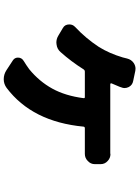

<svg xmlns="http://www.w3.org/2000/svg" viewBox="123 -787 754 1040"><g transform="rotate(90 500.0 -267.0)"><path d="M431.6 -494.1Q430.7 -491.2 432.1 -489.3Q433.6 -487.3 436.5 -487.3H775.4Q793 -487.3 811.5 -487.3Q813.5 -488.3 814.5 -488.3Q835.9 -488.3 851.6 -473.6Q869.1 -458 869.1 -435.5V-403.3Q869.1 -380.9 851.6 -365.2Q835.9 -349.6 813.5 -349.6Q812.5 -349.6 811.5 -349.6Q796.9 -349.6 775.4 -349.6H674.8Q667 -349.6 666 -342.8Q639.6 -64.5 456.1 74.2Q434.6 89.8 409.2 89.8Q382.8 89.8 360.4 75.2L306.6 40Q292 30.3 292 12.7Q292 -7.8 310.5 -18.6Q335.9 -34.2 355.5 -48.8Q420.9 -102.5 460 -173.3Q499 -244.1 511.7 -342.8Q512.7 -349.6 505.9 -349.6H367.2Q360.4 -349.6 356.4 -343.8Q312.5 -274.4 262.7 -218.8Q246.1 -199.2 220.7 -196.3Q215.8 -195.3 210.9 -195.3Q190.4 -195.3 172.9 -206.1L131.8 -230.5Q112.3 -241.2 112.3 -265.6Q112.3 -284.2 126 -296.9Q187.5 -354.5 234.4 -425.8Q269.5 -482.4 291 -554.7Q293.9 -565.4 296.9 -578.1Q302.7 -601.6 321.3 -614.3Q335.9 -624 351.6 -624Q357.4 -624 363.3 -623L418.9 -611.3Q440.4 -607.4 451.2 -587.9Q457 -576.2 457 -564.5Q457 -555.7 453.1 -546.9Q451.2 -542 450.2 -538.1Q442.4 -518.6 431.6 -494.1Z"/></g></svg>

Font: Gen Jyuu Gothic Heavy
Style: Bold
Weight: 900
Designer: [Source Han Sans]
Ryoko NISHIZUKA  (kana & ideographs); Paul D. Hunt (Latin, Greek & Cyrillic); Wenlong ZHANG  (bopomofo
Version: Version 1.002.20150607